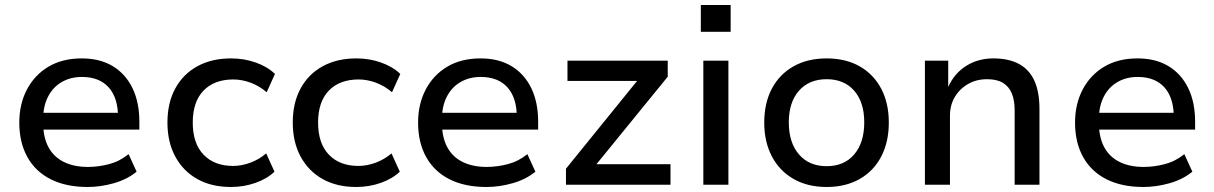

<svg xmlns="http://www.w3.org/2000/svg" viewBox="-20 -737 4843 766"><path d="M330 9Q244 9 183 -21.5Q122 -52 89.5 -110Q57 -168 57 -248Q57 -322 87.5 -380Q118 -438 173.5 -471Q229 -504 306 -504Q379 -504 430 -473Q481 -442 508.5 -385.5Q536 -329 536 -251V-220H133V-287H469L451 -268Q451 -347 413.5 -388.5Q376 -430 307 -430Q261 -430 226 -409.5Q191 -389 171.5 -351Q152 -313 152 -260V-249Q152 -190 173 -150.5Q194 -111 234.5 -91Q275 -71 331 -71Q372 -71 414.5 -82Q457 -93 493 -122L525 -52Q487 -21 434 -6Q381 9 330 9Z M901 9Q824 9 767.5 -22.5Q711 -54 679.5 -112Q648 -170 648 -248Q648 -327 679.5 -384.5Q711 -442 768 -473Q825 -504 902 -504Q954 -504 1000.5 -487.5Q1047 -471 1077 -442L1044 -369Q1015 -394 980 -407Q945 -420 911 -420Q835 -420 792 -375.5Q749 -331 749 -248Q749 -165 792 -120Q835 -75 910 -75Q944 -75 979 -88Q1014 -101 1042 -125L1075 -52Q1046 -24 999.5 -7.5Q953 9 901 9Z M1401 9Q1324 9 1267.5 -22.5Q1211 -54 1179.5 -112Q1148 -170 1148 -248Q1148 -327 1179.5 -384.5Q1211 -442 1268 -473Q1325 -504 1402 -504Q1454 -504 1500.5 -487.5Q1547 -471 1577 -442L1544 -369Q1515 -394 1480 -407Q1445 -420 1411 -420Q1335 -420 1292 -375.5Q1249 -331 1249 -248Q1249 -165 1292 -120Q1335 -75 1410 -75Q1444 -75 1479 -88Q1514 -101 1542 -125L1575 -52Q1546 -24 1499.5 -7.5Q1453 9 1401 9Z M1921 9Q1835 9 1774 -21.5Q1713 -52 1680.5 -110Q1648 -168 1648 -248Q1648 -322 1678.5 -380Q1709 -438 1764.5 -471Q1820 -504 1897 -504Q1970 -504 2021 -473Q2072 -442 2099.5 -385.5Q2127 -329 2127 -251V-220H1724V-287H2060L2042 -268Q2042 -347 2004.5 -388.5Q1967 -430 1898 -430Q1852 -430 1817 -409.5Q1782 -389 1762.5 -351Q1743 -313 1743 -260V-249Q1743 -190 1764 -150.5Q1785 -111 1825.5 -91Q1866 -71 1922 -71Q1963 -71 2005.5 -82Q2048 -93 2084 -122L2116 -52Q2078 -21 2025 -6Q1972 9 1921 9Z M2238 0V-64L2546 -444L2551 -414H2244V-495H2644V-431L2332 -48L2328 -82H2655V0Z M2776 -610V-717H2895V-610ZM2786 0V-495H2886V0Z M3278 9Q3202 9 3146 -23Q3090 -55 3059.5 -113Q3029 -171 3029 -248Q3029 -326 3059.5 -383.5Q3090 -441 3146 -472.5Q3202 -504 3278 -504Q3354 -504 3409.5 -472.5Q3465 -441 3495.5 -383.5Q3526 -326 3526 -248Q3526 -171 3496 -113Q3466 -55 3410 -23Q3354 9 3278 9ZM3278 -74Q3348 -74 3388 -121Q3428 -168 3428 -249Q3428 -329 3388 -375Q3348 -421 3278 -421Q3208 -421 3167.5 -375Q3127 -329 3127 -249Q3127 -168 3167.5 -121Q3208 -74 3278 -74Z M3670 0V-495H3763V-390Q3787 -444 3834.5 -474Q3882 -504 3943 -504Q4004 -504 4045 -482Q4086 -460 4106.5 -415.5Q4127 -371 4127 -302V0H4028V-298Q4028 -336 4017 -363.5Q4006 -391 3982 -406Q3958 -421 3918 -421Q3875 -421 3841.5 -401.5Q3808 -382 3789 -349.5Q3770 -317 3770 -276V0Z M4542 9Q4456 9 4395 -21.5Q4334 -52 4301.5 -110Q4269 -168 4269 -248Q4269 -322 4299.5 -380Q4330 -438 4385.5 -471Q4441 -504 4518 -504Q4591 -504 4642 -473Q4693 -442 4720.5 -385.5Q4748 -329 4748 -251V-220H4345V-287H4681L4663 -268Q4663 -347 4625.5 -388.5Q4588 -430 4519 -430Q4473 -430 4438 -409.5Q4403 -389 4383.5 -351Q4364 -313 4364 -260V-249Q4364 -190 4385 -150.5Q4406 -111 4446.5 -91Q4487 -71 4543 -71Q4584 -71 4626.5 -82Q4669 -93 4705 -122L4737 -52Q4699 -21 4646 -6Q4593 9 4542 9Z"/></svg>

Font: Nunito Sans 12pt ExtraLight 8pt Medium
Style: Regular
Weight: 500
Version: Version 3.101;gftools[0.9.27]